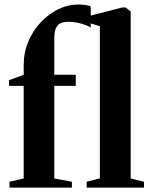

<svg xmlns="http://www.w3.org/2000/svg" viewBox="-20 -852 680 872"><path d="M23 0V-26.5L87.5 -41.5V-462H21V-488L87.5 -512V-554Q87.5 -613.5 108.8 -663.8Q130 -714 166 -751.8Q202 -789.5 245.5 -810.5Q289 -831.5 334 -831.5Q356.5 -831.5 371 -828.8Q385.5 -826 392 -823V-726.5Q376.5 -737 348 -745Q319.5 -753 289.5 -753Q268.5 -753 254.5 -746.2Q240.5 -739.5 233.5 -722.8Q226.5 -706 226.5 -676V-512.5H324V-462H226.5V-41.5L306.5 -26.5V0ZM433.5 -42V-733L372 -751.5V-776L535 -818H550.5L573.5 -800V-41.5L634 -26.5V0H373.5V-26.5Z"/></svg>

Font: Merriweather 120pt
Style: Bold
Weight: 700
Designer: Eben Sorkin
Foundry: Eben Sorkin
Version: Version 2.100